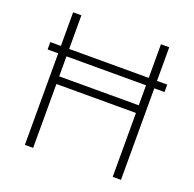

<svg xmlns="http://www.w3.org/2000/svg" viewBox="-128 -859 999 990"><g transform="rotate(20 372.0 -364.0)"><path d="M692.4 -543V-502.4H50.8V-543ZM108.9 0V-727.5H154.3V-392.6H590.8V-727.5H636.2V0H590.8V-350.6H154.3V0Z"/></g></svg>

Font: Inter 18pt ExtraLight
Style: Regular
Weight: 250
Designer: Rasmus Andersson
Foundry: rsms
Version: Version 4.001;git-66647c0bb